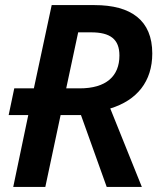

<svg xmlns="http://www.w3.org/2000/svg" viewBox="-20 -734 635 754"><path d="M32 0H158L218 -282H298L399 0H537L413 -308C518 -340 578 -414 578 -524C578 -654 495 -714 351 -714H183L113 -387H36L14 -282H91ZM293 -387H240L287 -607H338C413 -607 449 -580 449 -516C449 -434 396 -387 293 -387Z"/></svg>

Font: Noto Sans SemiBold
Style: Italic
Weight: 600
Italic angle: -12°
Designer: Monotype Design Team
Foundry: Monotype Imaging Inc.
Version: Version 2.013